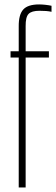

<svg xmlns="http://www.w3.org/2000/svg" viewBox="-20 -826 247 846"><path d="M62.5 0V-572.5H26.5V-600H62.5V-709.5Q62 -761 82.2 -783.8Q102.5 -806.5 152.5 -806.5Q164.5 -806.5 180.5 -804.8Q196.5 -803 207 -800.5V-774Q196 -776.5 183 -777.5Q170 -778.5 154 -778.5Q119 -778.5 105.8 -764.5Q92.5 -750.5 93 -710.5V-600H195.5V-572.5H93V0Z"/></svg>

Font: Big Shoulders Display Thin ExtraLight
Style: Regular
Weight: 250
Version: Version 2.002